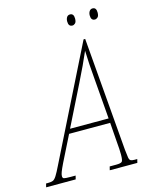

<svg xmlns="http://www.w3.org/2000/svg" viewBox="-184 -945 822 1029"><g transform="rotate(-15 226.5 -431.0)"><path d="M-58 0 -53 -20H-41Q-24 -20 -14.5 -24Q-5 -28 5.5 -44.5Q16 -61 34 -98L341 -714H350L402 -86Q405 -55 407.5 -41Q410 -27 417 -23.5Q424 -20 438 -20H453L448 0H295L300 -20H336Q362 -20 368.5 -27Q375 -34 375 -66Q375 -76 374 -98.5Q373 -121 371 -137L363 -245H135L64 -103Q50 -74 44.5 -59.5Q39 -45 39 -36Q39 -25 46.5 -22.5Q54 -20 85 -20H111L106 0ZM258 -493 147 -270H361L343 -493Q339 -537 336.5 -577Q334 -617 333 -653Q317 -616 299.5 -578.5Q282 -541 258 -493ZM428 -801Q406 -801 406 -829Q406 -843 412.5 -852.5Q419 -862 430 -862Q451 -862 451 -834Q451 -815 443.5 -808Q436 -801 428 -801ZM303 -801Q281 -801 281 -829Q281 -843 287 -852.5Q293 -862 305 -862Q326 -862 326 -834Q326 -815 318.5 -808Q311 -801 303 -801Z"/></g></svg>

Font: Noto Serif ExtraCondensed Thin
Style: Italic
Weight: 100
Width: 2
Italic angle: -12°
Designer: Monotype Design Team
Foundry: Monotype Imaging Inc.
Version: Version 2.013